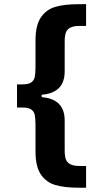

<svg xmlns="http://www.w3.org/2000/svg" viewBox="-20 -749 498 908"><path d="M60.5 -329H177.1V-259.6H60.5ZM147.9 -32.2V-152.9V-158.5Q147.7 -189.6 144.3 -205.8Q140.9 -222.1 127.7 -231.3Q114.5 -240.6 86 -240.6H60.5V-290.5H155.2Q201.7 -290.5 230.7 -277Q259.7 -263.4 272.8 -238.9Q285.9 -214.4 285.9 -180.1V-37.7Q285.9 -12 291.2 3.5Q296.4 19 312 27.5Q327.6 35.9 358.1 35.9H387.1V138.9L352 138.7Q284.4 138.7 241.4 125.9Q198.4 113.2 173.1 75.9Q147.9 38.6 147.9 -32.2ZM387.1 -729.4V-626.5H358.1Q327.6 -626.5 312 -618Q296.4 -609.6 291.2 -594Q285.9 -578.5 285.9 -552.8V-410.4Q285.9 -376.2 272.8 -351.7Q259.7 -327.1 230.7 -313.6Q201.7 -300 155.2 -300H60.5V-349.9H86Q114.5 -349.9 127.7 -359.2Q140.9 -368.5 144.3 -384.7Q147.7 -401 147.9 -432V-437.6V-558.3Q147.9 -629.1 173.1 -666.4Q198.4 -703.7 241.4 -716.5Q284.4 -729.2 352 -729.2Z"/></svg>

Font: Wand UI Pro
Style: Regular
Weight: 400
Designer: Andreas Faust
Version: Version 1.003;FEAKit 1.0